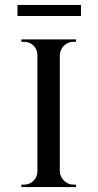

<svg xmlns="http://www.w3.org/2000/svg" viewBox="-20 -760 400 780"><path d="M223 -600V0H132V-600ZM135 -64V0H67V-10Q67 -10 72.5 -10Q78 -10 78 -10Q101 -10 116.5 -26Q132 -42 132 -64ZM221 -64H223Q224 -42 240 -26Q256 -10 278 -10Q278 -10 283 -10Q288 -10 288 -10L289 0H221ZM221 -536V-600H289L288 -590Q288 -590 283 -590Q278 -590 278 -590Q256 -590 240 -574.5Q224 -559 223 -536ZM135 -536H132Q132 -559 116.5 -574.5Q101 -590 78 -590Q78 -590 72.5 -590Q67 -590 67 -590V-600H135ZM51 -740H309V-695H51Z"/></svg>

Font: Cinzel Eorzea
Style: Regular
Weight: 500
Designer: Natanael Gama
Version: Version 2.000